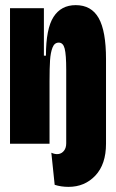

<svg xmlns="http://www.w3.org/2000/svg" viewBox="-20 -560 451 748"><path d="M193 160 180 35Q195 42 208 40Q221 38 229.5 27Q238 16 238 -2V-25H393V0Q393 80 351.5 124Q310 168 247 168Q218 168 193 160ZM19 -323V-528H151V-343H159Q159 -448 188.5 -494Q218 -540 275 -540Q336 -540 364.5 -489.5Q393 -439 393 -330V0H238V-288Q238 -347 232 -370.5Q226 -394 209 -394Q192 -394 184.5 -374.5Q177 -355 175 -325.5Q173 -296 173 -244V0H19Z"/></svg>

Font: Bricolage Grotesque 96pt Condensed ExBd
Style: Regular
Weight: 800
Width: 3
Designer: Mathieu Triay
Foundry: Atelier Triay
Version: Version 1.001;Glyphs 3.2 (3207)